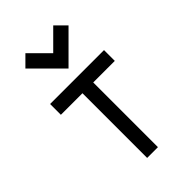

<svg xmlns="http://www.w3.org/2000/svg" viewBox="-304 -1154 1259 1259"><g transform="rotate(-45 325.0 -525.0)"><path d="M275 -600H75V-700H575V-600H375V0H275ZM196 -1050 325 -921 454 -1050 525 -979 325 -779 125 -979Z"/></g></svg>

Font: Monoikos Medium
Style: Regular
Weight: 500
Designer: Brian Krent
Version: Version 0.088